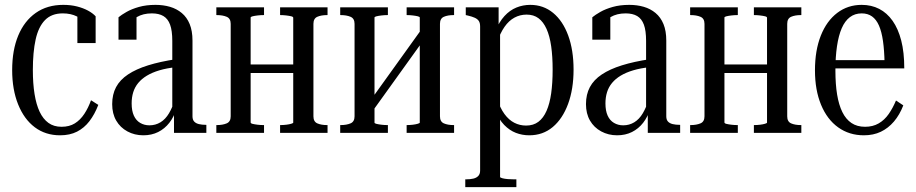

<svg xmlns="http://www.w3.org/2000/svg" viewBox="-20 -546 3765 789"><path d="M233 -25Q265 -25 287.5 -39Q310 -53 326.5 -78Q343 -103 354 -134L384 -115Q369 -76 347.5 -48Q326 -20 296.5 -5Q267 10 227 10Q167 10 123 -23Q79 -56 54.5 -117Q30 -178 30 -258Q30 -340 55 -400Q80 -460 127 -493Q174 -526 240 -526Q271 -526 296.5 -519.5Q322 -513 341.5 -502.5Q361 -492 373 -479V-369H298V-488Q305 -488 312.5 -484.5Q320 -481 325.5 -474.5Q331 -468 333.5 -460Q336 -452 334 -443Q321 -466 296 -478.5Q271 -491 238 -491Q192 -491 165 -463.5Q138 -436 126.5 -384Q115 -332 115 -258Q115 -203 122 -159.5Q129 -116 143 -86.5Q157 -57 179 -41Q201 -25 233 -25Z M705 -303 704 -270Q665 -266 635 -257Q605 -248 583.5 -235Q562 -222 548 -205Q534 -188 527.5 -167Q521 -146 521 -121Q521 -91 530 -71Q539 -51 556 -41Q573 -31 594 -31Q619 -31 639.5 -43.5Q660 -56 674.5 -80.5Q689 -105 699 -138L705 -99Q695 -66 676 -41.5Q657 -17 630 -3.5Q603 10 569 10Q533 10 503.5 -6Q474 -22 457.5 -50.5Q441 -79 441 -118Q441 -158 457 -188Q473 -218 506 -240Q539 -262 588.5 -277.5Q638 -293 705 -303ZM695 0V-93L688 -91V-378Q688 -420 679 -444.5Q670 -469 651.5 -480Q633 -491 604 -491Q568 -491 542.5 -476Q517 -461 500 -434Q501 -451 504.5 -461.5Q508 -472 513.5 -478Q519 -484 526.5 -486.5Q534 -489 541 -489V-383H467V-475Q479 -485 500 -497Q521 -509 551 -517.5Q581 -526 619 -526Q651 -526 678.5 -518Q706 -510 727 -492.5Q748 -475 759.5 -447Q771 -419 771 -379V-68Q771 -54 778 -46.5Q785 -39 797.5 -36Q810 -33 826 -33H828V0Z M928 -68V-448Q928 -470 911.5 -477Q895 -484 871 -484H869V-516H1065V-484H1063Q1051 -484 1038.5 -482.5Q1026 -481 1018 -479Q1010 -477 1010 -474V-43Q1010 -39 1018 -37Q1026 -35 1038.5 -33.5Q1051 -32 1063 -32H1065V0H869V-32H871Q895 -32 911.5 -39Q928 -46 928 -68ZM1185 -42V-473Q1185 -477 1177 -479Q1169 -481 1156.5 -482.5Q1144 -484 1132 -484H1131V-516H1326V-484H1324Q1300 -484 1284 -477Q1268 -470 1268 -448V-68Q1268 -46 1284 -39Q1300 -32 1324 -32H1326V0H1131V-32H1132Q1144 -32 1156.5 -33.5Q1169 -35 1177 -37.5Q1185 -40 1185 -42ZM972 -246V-281H1226V-246Z M1437 -68V-448Q1437 -470 1420.5 -477Q1404 -484 1380 -484H1378V-516H1574V-484H1572Q1560 -484 1547.5 -482.5Q1535 -481 1527 -479Q1519 -477 1519 -474V-42Q1519 -39 1527 -37Q1535 -35 1547.5 -33.5Q1560 -32 1572 -32H1574V0H1378V-32H1380Q1404 -32 1420.5 -39Q1437 -46 1437 -68ZM1705 -42V-474Q1705 -477 1697 -479Q1689 -481 1676.5 -482.5Q1664 -484 1652 -484H1651V-516H1846V-484H1844Q1820 -484 1804 -477Q1788 -470 1788 -448V-68Q1788 -46 1804 -39Q1820 -32 1844 -32H1846V0H1651V-32H1652Q1664 -32 1676.5 -33.5Q1689 -35 1697 -37.5Q1705 -40 1705 -42ZM1518 -99 1492 -119 1706 -417 1732 -397Z M2102 223H1892V191H1895Q1912 191 1925 188Q1938 185 1945.5 177Q1953 169 1953 155V-437Q1953 -452 1947.5 -460Q1942 -468 1931 -473Q1920 -478 1903 -482L1894 -484V-516H2029V-422L2035 -419V181Q2035 184 2044.5 186.5Q2054 189 2067 190Q2080 191 2092 191H2102ZM2155 10Q2126 10 2100 0Q2074 -10 2052 -32.5Q2030 -55 2014 -94L2022 -142Q2035 -102 2053 -77.5Q2071 -53 2093.5 -41.5Q2116 -30 2142 -30Q2172 -30 2192.5 -45.5Q2213 -61 2226 -90.5Q2239 -120 2245 -162.5Q2251 -205 2251 -260Q2251 -314 2245 -356Q2239 -398 2226 -427Q2213 -456 2193 -471Q2173 -486 2144 -486Q2117 -486 2094 -473.5Q2071 -461 2053.5 -436Q2036 -411 2022 -371L2015 -417Q2031 -456 2053 -480Q2075 -504 2102 -515Q2129 -526 2159 -526Q2213 -526 2253 -493Q2293 -460 2315 -400Q2337 -340 2337 -260Q2337 -180 2314.5 -119Q2292 -58 2251.5 -24Q2211 10 2155 10Z M2652 -303 2651 -270Q2612 -266 2582 -257Q2552 -248 2530.5 -235Q2509 -222 2495 -205Q2481 -188 2474.5 -167Q2468 -146 2468 -121Q2468 -91 2477 -71Q2486 -51 2503 -41Q2520 -31 2541 -31Q2566 -31 2586.5 -43.5Q2607 -56 2621.5 -80.5Q2636 -105 2646 -138L2652 -99Q2642 -66 2623 -41.5Q2604 -17 2577 -3.5Q2550 10 2516 10Q2480 10 2450.5 -6Q2421 -22 2404.5 -50.5Q2388 -79 2388 -118Q2388 -158 2404 -188Q2420 -218 2453 -240Q2486 -262 2535.5 -277.5Q2585 -293 2652 -303ZM2642 0V-93L2635 -91V-378Q2635 -420 2626 -444.5Q2617 -469 2598.5 -480Q2580 -491 2551 -491Q2515 -491 2489.5 -476Q2464 -461 2447 -434Q2448 -451 2451.5 -461.5Q2455 -472 2460.5 -478Q2466 -484 2473.5 -486.5Q2481 -489 2488 -489V-383H2414V-475Q2426 -485 2447 -497Q2468 -509 2498 -517.5Q2528 -526 2566 -526Q2598 -526 2625.5 -518Q2653 -510 2674 -492.5Q2695 -475 2706.5 -447Q2718 -419 2718 -379V-68Q2718 -54 2725 -46.5Q2732 -39 2744.5 -36Q2757 -33 2773 -33H2775V0Z M2875 -68V-448Q2875 -470 2858.5 -477Q2842 -484 2818 -484H2816V-516H3012V-484H3010Q2998 -484 2985.5 -482.5Q2973 -481 2965 -479Q2957 -477 2957 -474V-43Q2957 -39 2965 -37Q2973 -35 2985.5 -33.5Q2998 -32 3010 -32H3012V0H2816V-32H2818Q2842 -32 2858.5 -39Q2875 -46 2875 -68ZM3132 -42V-473Q3132 -477 3124 -479Q3116 -481 3103.5 -482.5Q3091 -484 3079 -484H3078V-516H3273V-484H3271Q3247 -484 3231 -477Q3215 -470 3215 -448V-68Q3215 -46 3231 -39Q3247 -32 3271 -32H3273V0H3078V-32H3079Q3091 -32 3103.5 -33.5Q3116 -35 3124 -37.5Q3132 -40 3132 -42ZM2919 -246V-281H3173V-246Z M3413 -256Q3413 -200 3420 -157.5Q3427 -115 3441.5 -85.5Q3456 -56 3479 -40.5Q3502 -25 3535 -25Q3567 -25 3591 -39Q3615 -53 3632 -77.5Q3649 -102 3662 -133L3692 -113Q3677 -74 3653.5 -46.5Q3630 -19 3599.5 -4.5Q3569 10 3530 10Q3470 10 3424.5 -22.5Q3379 -55 3354 -115.5Q3329 -176 3329 -257Q3329 -339 3353 -399.5Q3377 -460 3420.5 -493Q3464 -526 3521 -526Q3561 -526 3593 -509.5Q3625 -493 3648 -460.5Q3671 -428 3683.5 -379.5Q3696 -331 3696 -265H3392V-299H3635L3615 -287Q3614 -339 3608.5 -377.5Q3603 -416 3592 -441Q3581 -466 3563.5 -478.5Q3546 -491 3521 -491Q3493 -491 3472.5 -475.5Q3452 -460 3439 -430Q3426 -400 3419.5 -356Q3413 -312 3413 -256Z"/></svg>

Font: Roboto Serif 120pt ExtraCondensed
Style: Regular
Weight: 400
Width: 2
Designer: Greg Gazdowicz
Foundry: Commercial Type
Version: Version 1.008